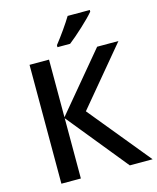

<svg xmlns="http://www.w3.org/2000/svg" viewBox="-134 -1023 910 1114"><g transform="rotate(-15 321.0 -465.5)"><path d="M514 -921V-931H381Q363 -901 333.5 -859Q304 -817 277 -783V-771H353Q388 -798 438.5 -844.5Q489 -891 514 -921ZM628 -714H500L211 -368V-714H94V0H211V-362L505 0H642L340 -369Z"/></g></svg>

Font: OpenSansMMV
Style: Semibold
Weight: 600
Designer: Steve Matteson
Foundry: Ascender Corporation
Version: Version 6.000